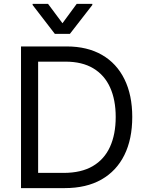

<svg xmlns="http://www.w3.org/2000/svg" viewBox="-20 -966 759 986"><path d="M312.5 0H137.7V-78.1H306.6Q397 -78.1 456.3 -112.8Q515.6 -147.5 544.9 -211.9Q574.2 -276.4 574.2 -365.2Q574.2 -453.1 545.4 -516.8Q516.6 -580.6 459.2 -615Q401.9 -649.4 316.4 -649.4H133.8V-727.5H322.3Q428.2 -727.5 503.7 -684.1Q579.1 -640.6 619.1 -559.3Q659.2 -478 659.2 -365.2Q659.2 -251.5 618.7 -169.7Q578.1 -87.9 500.7 -43.9Q423.3 0 312.5 0ZM175.8 -727.5V0H87.9V-727.5ZM226.6 -946.3 300.8 -846.7 374 -946.3H454.1V-940.4L338.9 -792H261.7L147.5 -940.4V-946.3Z"/></svg>

Font: Inter
Style: Regular
Weight: 400
Designer: Rasmus Andersson
Foundry: rsms
Version: Version 4.000;git-8c9346024